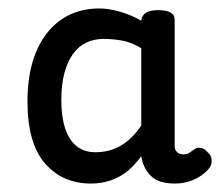

<svg xmlns="http://www.w3.org/2000/svg" viewBox="-20 -1450 521 454"><path d="M195 -1016Q128 -1016 86.5 -1063.5Q45 -1111 45 -1210Q45 -1261 56.5 -1301.5Q68 -1342 90.5 -1371Q113 -1400 144.5 -1415Q176 -1430 215 -1430Q238 -1430 265 -1422Q292 -1414 314 -1401V-1402Q316 -1414 325.5 -1420Q335 -1426 354 -1426Q373 -1426 383 -1420.5Q393 -1415 393 -1403V-1106Q393 -1098 396 -1093.5Q399 -1089 403.5 -1087Q408 -1085 413 -1085Q423 -1085 427.5 -1088.5Q432 -1092 443 -1099Q447 -1102 456 -1100Q465 -1098 471 -1090Q480 -1082 480.5 -1071.5Q481 -1061 476 -1054Q468 -1043 454.5 -1034Q441 -1025 425.5 -1020.5Q410 -1016 394 -1016Q357 -1016 339 -1032Q321 -1048 315 -1075Q315 -1074 314.5 -1077Q314 -1080 314 -1081Q289 -1046 259.5 -1031Q230 -1016 195 -1016ZM125 -1213Q125 -1174 134 -1146.5Q143 -1119 161 -1104.5Q179 -1090 206 -1090Q227 -1090 246 -1096.5Q265 -1103 282 -1117Q299 -1131 314 -1153V-1336Q291 -1350 269 -1354Q247 -1358 225 -1358Q203 -1358 184.5 -1349.5Q166 -1341 153 -1323Q140 -1305 132.5 -1278Q125 -1251 125 -1213Z"/></svg>

Font: Playwrite BE WAL
Style: Regular
Weight: 400
Designer: Veronika Burian, José Scaglione
Foundry: TypeTogether
Version: Version 1.002